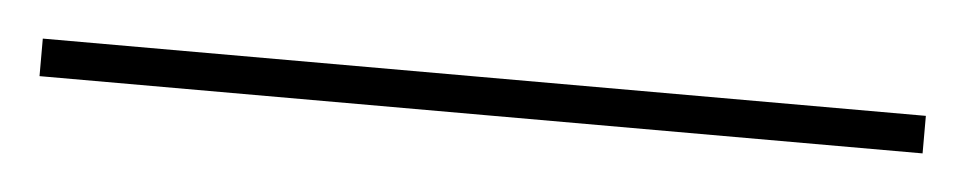

<svg xmlns="http://www.w3.org/2000/svg" viewBox="-48 151 537 107"><g transform="rotate(5 221.0 204.5)"><path d="M468 194V215H-26V194Z"/></g></svg>

Font: Elsie Swash Caps
Style: Regular
Weight: 400
Designer: Alejandro Inler
Foundry: Alejandro Inler
Version: 1.001